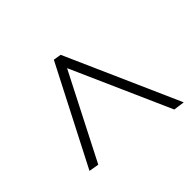

<svg xmlns="http://www.w3.org/2000/svg" viewBox="-117 -701 834 834"><g transform="rotate(45 300.0 -284.0)"><path d="M510 -34 59 -266 65 -302 589 -534 582 -483 124 -280 125 -281 518 -80Z"/></g></svg>

Font: Nunito Sans 7pt ExtraLight
Style: Italic
Weight: 250
Italic angle: -9°
Designer: Vernon Adams
Foundry: Vernon Adams
Version: Version 3.101;gftools[0.9.27]